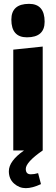

<svg xmlns="http://www.w3.org/2000/svg" viewBox="-20 -782 291 998"><path d="M202 0Q114 61 114 96Q114 124 140 124Q158 124 178 118L193 175Q148 196 114 196Q80 196 53 172Q26 148 26 108Q26 55 105 0H49V-524L202 -540ZM120 -588Q39 -588 39 -680Q39 -762 131 -762Q212 -762 212 -669Q212 -588 120 -588Z"/></svg>

Font: Magra
Style: Bold
Weight: 600
Designer: Viviana Monsalve
Foundry: Viviana Monsalve
Version: Version 1.001